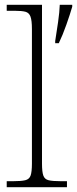

<svg xmlns="http://www.w3.org/2000/svg" viewBox="-20 -780 321 800"><path d="M8 0V-25H35Q68 -25 85 -29Q102 -33 107.5 -48.5Q113 -64 113 -98V-659Q113 -695 107 -711Q101 -727 86 -731Q71 -735 43 -735H8V-760H155V-98Q155 -64 160.5 -48.5Q166 -33 182.5 -29Q199 -25 233 -25H259V0ZM210 -609Q216 -646 222 -688Q228 -730 229 -760H281V-752Q272 -721 256.5 -677Q241 -633 225 -600H210Z"/></svg>

Font: Noto Serif Tamil ExtraLight
Style: Italic
Weight: 200
Italic angle: -12°
Designer: Indian Type Foundry, Tom Grace, and the Monotype Design Team
Foundry: Monotype Imaging Inc.
Version: Version 2.003; ttfautohint (v1.8.4.7-5d5b)